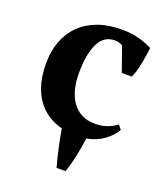

<svg xmlns="http://www.w3.org/2000/svg" viewBox="-120 -551 685 797"><g transform="rotate(20 222.0 -152.0)"><path d="M419.9 -74.2Q402.8 -44.9 371.3 -22.5Q339.8 0 297.4 7.8Q292 49.3 283.7 88.1Q275.4 127 263.2 164.6H223.1Q211.4 122.1 203.1 83.5Q194.8 44.9 187.5 2.9Q148.9 -6.8 120.1 -27.3Q91.3 -47.9 72 -77.6Q52.7 -107.4 43.2 -145.5Q33.7 -183.6 33.7 -228.5Q33.7 -282.7 50.3 -326.9Q66.9 -371.1 98.6 -402.3Q130.4 -433.6 176.3 -450.7Q222.2 -467.8 280.8 -467.8Q326.2 -467.8 359.6 -458.3Q393.1 -448.7 418 -436Q416.5 -420.4 413.6 -401.4Q410.6 -382.3 406.7 -363.3Q402.8 -344.2 397.9 -327.1Q393.1 -310.1 387.2 -298.3H342.8L304.7 -406.2Q297.4 -410.2 290 -412.8Q282.7 -415.5 268.6 -415.5Q250 -415.5 233.2 -406.7Q216.3 -397.9 203.6 -377Q190.9 -356 183.3 -321.5Q175.8 -287.1 175.8 -235.4Q175.8 -198.7 183.8 -167Q191.9 -135.3 208.3 -111.8Q224.6 -88.4 249.8 -75.2Q274.9 -62 309.6 -62Q341.8 -62 365.5 -71.5Q389.2 -81.1 405.3 -93.3Z"/></g></svg>

Font: PT Astra Serif
Style: Bold
Weight: 700
Designer: A.Korolkova, I. Chaeva
Foundry: ParaType Ltd
Version: Version 1.002